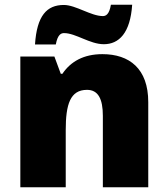

<svg xmlns="http://www.w3.org/2000/svg" viewBox="-20 -792 710 812"><path d="M539 -772H449C442 -730 427 -724 415 -724C365 -724 300 -771 250 -771C178 -771 136 -726 128 -604H216C224 -647 239 -652 251 -652C300 -652 360 -605 419 -605C483 -605 531 -652 539 -772ZM413 -563C334 -563 279 -532 244 -480H237L210 -553H66V0H258V-242C258 -351 277 -412 348 -412C395 -412 415 -374 415 -302V0H607V-360C607 -502 527 -563 413 -563Z"/></svg>

Font: Noto Sans UI Black
Style: Regular
Weight: 900
Designer: Monotype Design Team
Foundry: Monotype Imaging Inc.
Version: Version 1.901